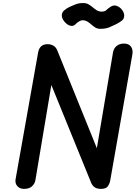

<svg xmlns="http://www.w3.org/2000/svg" viewBox="-20 -1212 871 1232"><path d="M134.5 0Q107 0 91.2 -17.8Q75.5 -35.5 80 -62L224.5 -875Q229.5 -902 244.5 -915.2Q259.5 -928.5 285 -928.5Q306 -928.5 322.2 -919.2Q338.5 -910 347 -890L601.5 -261L705 -875Q710 -902.5 729 -917.5Q748 -932.5 775.5 -932.5Q807 -932.5 821 -912Q835 -891.5 829 -860.5L687 -52.5Q683 -32.5 671.5 -16.2Q660 0 627.5 0Q602.5 0 588.2 -9.8Q574 -19.5 566 -36.5L309.5 -666.5L207 -55Q203 -33 185.2 -16.5Q167.5 0 134.5 0ZM623.5 -1027Q605.5 -1027 592 -1035.2Q578.5 -1043.5 566.2 -1054.5Q554 -1065.5 540.5 -1073.8Q527 -1082 509.5 -1082Q500 -1082 487.5 -1074.8Q475 -1067.5 465 -1057Q453.5 -1044.5 438.2 -1046Q423 -1047.5 409 -1058Q395 -1068.5 385.8 -1083.8Q376.5 -1099 376.5 -1114Q376.5 -1132.5 393.2 -1146.5Q410 -1160.5 428 -1168.5Q443.5 -1176 465 -1184.2Q486.5 -1192.5 513.5 -1192.5Q534 -1192.5 548.5 -1184Q563 -1175.5 575.5 -1164.8Q588 -1154 601.2 -1145.8Q614.5 -1137.5 632 -1137.5Q652.5 -1137.5 662 -1147Q671.5 -1156.5 688.5 -1168Q709.5 -1182 730 -1174Q750.5 -1166 763.8 -1147.8Q777 -1129.5 777 -1112.5Q777 -1093.5 765 -1082.2Q753 -1071 724.5 -1056.5Q707.5 -1048 683.2 -1037.5Q659 -1027 623.5 -1027Z"/></svg>

Font: Edu AU VIC WA NT Hand SemiBold
Style: Regular
Weight: 600
Version: Version 1.001